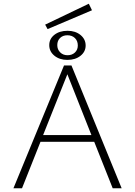

<svg xmlns="http://www.w3.org/2000/svg" viewBox="-20 -1009 724 1029"><path d="M473 -954 235 -853 222 -877 456 -989ZM342 -844Q384 -844 411.5 -821.5Q439 -799 439 -765Q439 -732 411.5 -710Q384 -688 341 -688Q299 -688 271.5 -710.5Q244 -733 244 -767Q244 -801 271.5 -822.5Q299 -844 342 -844ZM397 -765Q397 -790 381.5 -805Q366 -820 341 -820Q317 -820 302 -805.5Q287 -791 287 -767Q287 -744 302.5 -728.5Q318 -713 342 -713Q366 -713 381.5 -727.5Q397 -742 397 -765ZM584 0 485 -249H197L98 0H52L323 -658H363L632 0ZM211 -285H470L341 -611Z"/></svg>

Font: EauTest Light
Style: Regular
Weight: 300
Designer: Christian Thalmann (Catharsis Fonts)
Version: Version 0.001;PS 000.001;hotconv 1.0.88;makeotf.lib2.5.64775